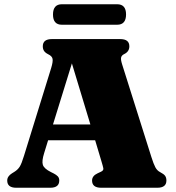

<svg xmlns="http://www.w3.org/2000/svg" viewBox="-20 -884 828 904"><path d="M259 -34Q259 0 216.5 0H56.5Q14 0 14 -34Q14 -54 36.5 -68L47 -74.5Q63.5 -84.5 72.8 -99.2Q82 -114 93 -150.5L221 -564Q230 -593.5 227.5 -606.8Q225 -620 207 -628.5Q193 -635.5 187.2 -644.5Q181.5 -653.5 181.5 -666Q181.5 -700 224.5 -700H546Q589 -700 589 -666Q589 -641 565 -629.5Q552.5 -623.5 550.2 -613.2Q548 -603 555 -581L692.5 -145.5Q703 -112 711.5 -96.2Q720 -80.5 734 -73.5Q751.5 -64.5 757.5 -56Q763.5 -47.5 763.5 -34Q763.5 0 720.5 0H456.5Q413.5 0 413.5 -34Q413.5 -56 439.5 -68L455.5 -75.5Q468.5 -81.5 466.5 -91.8Q464.5 -102 457.5 -125L428 -223.5H206.5L188 -163.5Q176 -125.5 181.8 -107.8Q187.5 -90 219.5 -74L233.5 -67Q245 -61 252 -53.8Q259 -46.5 259 -34ZM229.5 -298H405.5L318.5 -585.5ZM229.5 -815.5Q229.5 -864 271.5 -864H531.5Q573.5 -864 573.5 -816Q573.5 -767.5 531.5 -767.5H271.5Q229.5 -767.5 229.5 -815.5Z"/></svg>

Font: Fraunces 9pt S000 Black
Style: Regular
Weight: 900
Version: Version 1.000; ttfautohint (v1.8.3)